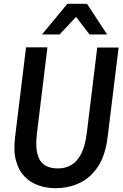

<svg xmlns="http://www.w3.org/2000/svg" viewBox="-20 -976 642 1006"><path d="M271 10Q224 10 182 -4.5Q140 -19 109 -50.8Q78 -82.5 64 -133.8Q50 -185 59 -258L116.5 -728H228.5L173.5 -277Q167.5 -226 172 -190.8Q176.5 -155.5 191 -134Q205.5 -112.5 229.2 -103Q253 -93.5 284.5 -93.5Q324.5 -93.5 355.2 -112.5Q386 -131.5 406.2 -172Q426.5 -212.5 434.5 -277L489.5 -727H601.5L544 -258Q532 -160.5 492.2 -101.5Q452.5 -42.5 394.8 -16.2Q337 10 271 10ZM200 -795.5 333 -956H436L541 -795.5H449L378.5 -887.5L292.5 -795.5Z"/></svg>

Font: Spline Sans Mono Medium
Style: Italic
Weight: 500
Italic angle: -4°
Monospace: yes
Designer: Eben Sorkin, Mirko Velimirovic
Foundry: Sorkin Type
Version: Version 1.004